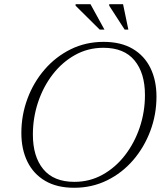

<svg xmlns="http://www.w3.org/2000/svg" viewBox="-20 -878 766 908"><path d="M720 -421Q720 -336.5 691 -259Q662 -181.5 609.8 -120.8Q557.5 -60 486.2 -25Q415 10 330.5 10Q249 10 193.5 -22.8Q138 -55.5 109.5 -113.8Q81 -172 81 -249Q81 -333.5 109.8 -411Q138.5 -488.5 191 -549.2Q243.5 -610 314.5 -645Q385.5 -680 470 -680Q552 -680 607.5 -647.2Q663 -614.5 691.5 -556.2Q720 -498 720 -421ZM135.5 -241.5Q135.5 -137.5 184.8 -77.8Q234 -18 332 -18Q404.5 -18 465.5 -52Q526.5 -86 571.2 -144Q616 -202 640.8 -275.5Q665.5 -349 665.5 -428.5Q665.5 -532.5 616.2 -592.2Q567 -652 469 -652Q396 -652 335 -618Q274 -584 229.2 -526Q184.5 -468 160 -394.5Q135.5 -321 135.5 -241.5ZM474 -738H451.5L337.5 -851V-858H408ZM587 -738H569.5L496.5 -851V-858H562Z"/></svg>

Font: Newsreader 16pt Light
Style: Italic
Weight: 300
Italic angle: -17°
Designer: Hugues Gentile
Foundry: Production Type
Version: Version 1.003; ttfautohint (v1.8.3)